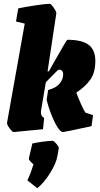

<svg xmlns="http://www.w3.org/2000/svg" viewBox="-20 -685 523 1009"><path d="M429 -93 469 -80 461 -22Q318 9 311 9Q293 9 267.5 -42.5Q242 -94 225 -160L233 -212Q275 -223 293.5 -246Q312 -269 312 -294Q312 -319 288 -319Q285 -319 221 -253L196 -106Q195 -101 195 -94Q195 -74 212 -65L206 -6L52 9Q45 9 30.5 -10.5Q16 -30 17 -40L110 -561L64 -572L76 -641Q108 -648 164.5 -656.5Q221 -665 241 -665Q248 -665 262.5 -644Q277 -623 276 -615L230 -310H237L254 -341Q330 -476 334 -476Q410 -476 445.5 -449.5Q481 -423 481 -365Q481 -304 455 -267Q429 -230 381 -198Q391 -171 405 -139.5Q419 -108 429 -93ZM124 263Q143 222 156 179Q155 178 142.5 166Q130 154 132 146L150 69Q173 64 205.5 59.5Q238 55 257 55Q263 55 276.5 71Q290 87 289 94L282 134Q275 174 243 225Q211 276 176 304Z"/></svg>

Font: Grenze Black
Style: Italic
Weight: 900
Italic angle: -10°
Designer: Renata Polastri
Foundry: Omnibus-Type
Version: Version 1.002; ttfautohint (v1.8)